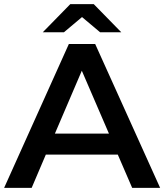

<svg xmlns="http://www.w3.org/2000/svg" viewBox="-25 -914 799 934"><path d="M548 -162H198L129 0H-5L310 -700H438L754 0H618ZM505 -264 373 -570 242 -264ZM462 -757 374 -831 286 -757H183L317 -894H431L565 -757Z"/></svg>

Font: APTA Sans SemiBold
Style: Bold
Weight: 600
Version: Version 7.200